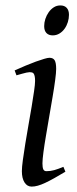

<svg xmlns="http://www.w3.org/2000/svg" viewBox="-20 -671 286 711"><path d="M222.2 -35.2Q199.2 -21.5 180.9 -11.2Q162.6 -1 147.5 6.1Q132.3 13.2 120.1 16.6Q107.9 20 97.2 20Q80.6 20 70.8 4.6Q61 -10.7 61 -37.1Q61 -51.8 64.7 -78.9Q68.4 -106 73.7 -138.9Q79.1 -171.9 85.4 -207.8Q91.8 -243.7 97.2 -276.1Q102.5 -308.6 106.2 -333.7Q109.9 -358.9 109.9 -371.1Q109.9 -382.3 108.4 -388.9Q106.9 -395.5 104.5 -398.7Q102.1 -401.9 98.1 -402.8Q94.2 -403.8 89.8 -403.8Q85.9 -403.8 77.9 -402.1Q69.8 -400.4 61.5 -397.9Q52.2 -395.5 41 -392.1L34.2 -410.2Q54.7 -419.4 75 -428Q95.2 -436.5 112.8 -442.9Q130.4 -449.2 143.6 -453.1Q156.7 -457 163.1 -457Q176.8 -457 182.4 -447.8Q188 -438.5 188 -416Q188 -401.9 184.3 -374.3Q180.7 -346.7 174.8 -312.5Q168.9 -278.3 162.6 -241Q156.2 -203.6 150.4 -169.4Q144.5 -135.3 140.9 -107.7Q137.2 -80.1 137.2 -65.9Q137.2 -50.8 140.4 -43.9Q143.6 -37.1 151.9 -37.1Q167 -37.1 180.9 -41Q194.8 -44.9 214.8 -53.2ZM235.4 -616.2Q235.4 -602.5 231.2 -589.1Q227.1 -575.7 219.2 -564.7Q211.4 -553.7 200.2 -546.9Q189 -540 175.3 -540Q160.2 -540 151.9 -548.8Q143.6 -557.6 143.6 -574.2Q143.6 -587.4 147.9 -600.8Q152.3 -614.3 160.2 -625.5Q168 -636.7 179 -643.8Q189.9 -650.9 203.6 -650.9Q218.8 -650.9 227.1 -641.8Q235.4 -632.8 235.4 -616.2Z"/></svg>

Font: Gentium Plus Cyr
Style: Italic
Weight: 400
Italic angle: -8°
Designer: J. Victor Gaultney, Annie Olsen, Iska Routamaa, Becca Hirsbrunner
Foundry: SIL International
Version: Version 5.000